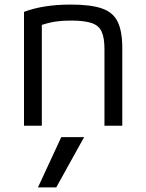

<svg xmlns="http://www.w3.org/2000/svg" viewBox="-20 -550 640 840"><path d="M85 -498Q169 -530 290 -530Q377 -530 426 -513Q475 -496 495 -454.5Q515 -413 515 -340V0H437V-336Q437 -385 424.5 -412Q412 -439 380 -449.5Q348 -460 290 -460Q254 -460 225.5 -456Q197 -452 163 -441V0H85ZM226 270 348 50H248L146 270Z"/></svg>

Font: M PLUS Code Latin 60
Style: Regular
Weight: 400
Width: 7
Monospace: yes
Designer: Coji Morishita
Foundry: UNDERFOREST DESIGN
Version: Version 1.005; ttfautohint (v1.8.3)